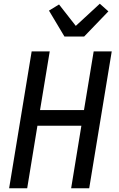

<svg xmlns="http://www.w3.org/2000/svg" viewBox="-20 -1011 640 1031"><path d="M29 0 150 -735H247L195 -420H431L483 -735H580L459 0H362L417 -336H181L126 0ZM326 -815 243 -954 297 -987 387 -872 516 -991 562 -950 432 -815Z"/></svg>

Font: Iosevka Custom Medium Oblique
Style: Regular
Weight: 500
Italic angle: -9°
Designer: Belleve Invis
Foundry: Belleve Invis
Version: Version 27.0.1